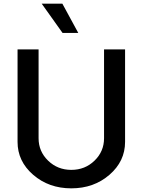

<svg xmlns="http://www.w3.org/2000/svg" viewBox="-20 -1020 780 1050"><path d="M322 -840 208 -1000H321L408 -840ZM76 -244V-750H191V-264Q191 -192 243 -141.5Q295 -91 370 -91Q445 -91 497 -141.5Q549 -192 549 -264V-750H664V-244Q664 -138 578.5 -64Q493 10 370 10Q247 10 161.5 -64Q76 -138 76 -244Z"/></svg>

Font: Orkney Medium
Style: Regular
Weight: 500
Designer: Samuel Oakes and Alfredo Marco Pradil
Foundry: Alfredo Marco Pradil
Version: 1.0; ttfautohint (v1.5)